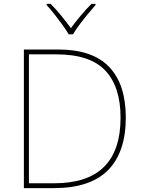

<svg xmlns="http://www.w3.org/2000/svg" viewBox="-20 -969 732 989"><path d="M628 -364Q628 -185 536.5 -92.5Q445 0 257 0H103V-714H280Q457 -714 542.5 -624Q628 -534 628 -364ZM601 -363Q601 -522 522.5 -605.5Q444 -689 270 -689H129V-25H260Q601 -25 601 -363ZM334 -792Q322 -813 302 -840.5Q282 -868 260.5 -895.5Q239 -923 220 -943V-949H241Q269 -921 296.5 -887Q324 -853 345 -824Q366 -853 394.5 -887Q423 -921 451 -949H472V-943Q454 -923 431.5 -895.5Q409 -868 388.5 -840.5Q368 -813 356 -792Z"/></svg>

Font: Noto Sans Kannada Thin
Style: Regular
Weight: 100
Designer: Jelle Bosma - Monotype Design Team
Foundry: Monotype Imaging Inc.
Version: Version 2.005; ttfautohint (v1.8.4.7-5d5b)